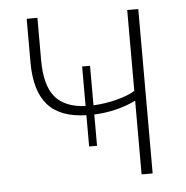

<svg xmlns="http://www.w3.org/2000/svg" viewBox="-43 -562 585 605"><g transform="rotate(-5 249.0 -260.0)"><path d="M249 -102H224V-201Q141 -203 102 -247.5Q63 -292 63 -382V-520H97V-386Q97 -307 127.5 -270Q158 -233 224 -230V-355H249V-230Q288 -232 324 -241.5Q360 -251 381 -264V-520H416V0H381V-233Q321 -204 249 -201Z"/></g></svg>

Font: Raleway ExtraLight
Style: Regular
Weight: 200
Designer: Matt McInerney, Pablo Impallari, Rodrigo Fuenzalida
Foundry: Matt McInerney, Pablo Impallari, Rodrigo Fuenzalida
Version: Version 4.026